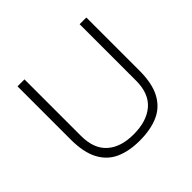

<svg xmlns="http://www.w3.org/2000/svg" viewBox="-167 -874 1073 1073"><g transform="rotate(-45 370.0 -337.0)"><path d="M367 12Q283 12 223 -15Q163 -42 130.5 -103.5Q98 -165 98 -266V-686H153V-240Q153 -138 209.5 -87.5Q266 -37 367 -37Q471 -37 530 -87.5Q589 -138 589 -240V-686H642V-266Q642 -165 609 -103.5Q576 -42 514.5 -15Q453 12 367 12Z"/></g></svg>

Font: Archivo Thin
Style: Regular
Weight: 250
Designer: Hector Gatti
Foundry: Omnibus-Type
Version: Version 2.001